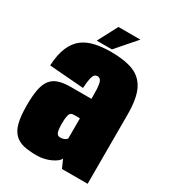

<svg xmlns="http://www.w3.org/2000/svg" viewBox="-178 -821 825 921"><g transform="rotate(30 234.0 -361.0)"><path d="M171 4.5Q192.5 4.5 212 0Q231.5 -4.5 247.5 -12Q263.5 -19.5 274.5 -28Q285.5 -36.5 289.5 -46L310 0H452V-384Q452 -473.5 428 -520.8Q404 -568 356.2 -586.2Q308.5 -604.5 234.5 -604.5Q186 -604.5 146.5 -595.8Q107 -587 78.5 -565.5Q50 -544 32.8 -504.2Q15.5 -464.5 12.5 -402L203 -387Q205 -424 209.5 -442Q214 -460 220.5 -465.5Q227 -471 234.5 -471Q244.5 -471 251 -464.5Q257.5 -458 260.8 -440Q264 -422 264 -385V-362H149Q111 -362 84.2 -353.5Q57.5 -345 41.2 -324.5Q25 -304 18 -269.2Q11 -234.5 11 -181Q11 -122 20.2 -85.2Q29.5 -48.5 49.8 -28.8Q70 -9 99.8 -2.2Q129.5 4.5 171 4.5ZM226.5 -126.5Q220.5 -126.5 215.8 -128.8Q211 -131 207.5 -137.2Q204 -143.5 202.2 -156Q200.5 -168.5 200.5 -190.5Q200.5 -212.5 202.8 -225.5Q205 -238.5 208.5 -244Q212 -249.5 217.5 -251.5Q223 -253.5 230 -253.5H263V-142Q260.5 -137.5 254.2 -133.5Q248 -129.5 240.8 -128Q233.5 -126.5 226.5 -126.5ZM146.5 -616.5H230.5L325.5 -725.5H204Z"/></g></svg>

Font: Anybody ExtraCondensed Black
Style: Regular
Weight: 900
Width: 2
Version: Version 1.113;gftools[0.9.25]